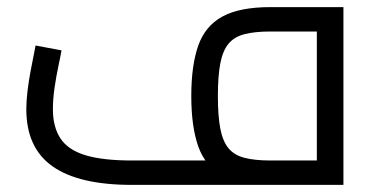

<svg xmlns="http://www.w3.org/2000/svg" viewBox="-20 -520 1072 540"><path d="M351 0Q202 0 128 -52Q54 -104 54 -213Q54 -236.8 57.5 -265.2Q61 -293.6 66 -320Q71 -346.4 75 -365.9Q79 -385.4 80 -392L153 -378.4Q150.2 -362 144.2 -333.9Q138.2 -305.8 133.5 -273.7Q128.8 -241.6 128.8 -212.6Q128.8 -162.5 150.3 -130.3Q171.7 -98.1 220.7 -83.3Q269.6 -68.6 351 -68.6H921.8L871.1 -24.1V-463.9L909.8 -431.4H741Q696.6 -431.4 667.7 -423.9Q638.9 -416.5 622.7 -397Q606.5 -377.5 599.6 -341.7Q592.8 -306 592.8 -250Q592.8 -194 599.6 -158.3Q606.5 -122.5 622.7 -103Q638.9 -83.5 667.7 -76.1Q696.6 -68.6 741 -68.6V0Q654 0 605.5 -26.5Q557 -53 537.5 -108.5Q518 -164 518 -250Q518 -336 537.5 -391.5Q557 -447 605.5 -473.5Q654 -500 741 -500H945.9V0Z"/></svg>

Font: Titillium Web
Style: Bold
Weight: 700
Designer: Mohamed Gaber, Accademia di Belle Arti di Urbino
Foundry: Kief Type Foundry, Accademia di Belle Arti di Urbino
Version: Version 3.000